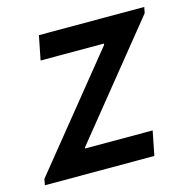

<svg xmlns="http://www.w3.org/2000/svg" viewBox="-94 -600 669 680"><g transform="rotate(-15 240.5 -259.5)"><path d="M-10.7 0 -6.8 -22 320.8 -426.3V-430.7H88.9L106.4 -519H492.7L488.3 -497.1L161.1 -92.8V-88.9H408.2L390.6 0Z"/></g></svg>

Font: Reddit Sans Medium
Style: Italic
Weight: 500
Italic angle: -11.25°
Designer: Stephen Hutchings
Version: Version 1.013